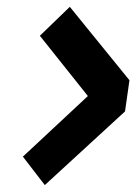

<svg xmlns="http://www.w3.org/2000/svg" viewBox="-20 -556 400 563"><path d="M346.6 -229.3 359.6 -320.7 184.7 -536 96.9 -451.1 237.7 -274.4 47.1 -96.7 111.4 -13.3Z"/></svg>

Font: Secuela ExtLt
Style: Italic
Weight: 200
Italic angle: -8°
Designer: Fernando Haro
Foundry: deFharo
Version: Version 1.704